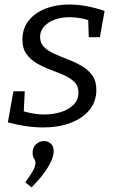

<svg xmlns="http://www.w3.org/2000/svg" viewBox="-20 -557 530 853"><path d="M171.6 9.2Q135.1 9.2 94.4 3.3Q53.8 -2.7 14.9 -13.4L39.5 -151.5H90L84.9 -47.4L73.5 -66.1Q97.2 -58.1 123.1 -53.3Q148.9 -48.4 175.9 -48.4Q217.2 -48.4 251.9 -59.6Q286.6 -70.7 307.5 -92.3Q328.4 -113.9 328.4 -144.9Q329 -174.5 310.8 -192.4Q292.6 -210.4 264.2 -223Q235.8 -235.5 203.7 -247.5Q171.6 -259.5 143.2 -276Q114.7 -292.5 96.8 -317.9Q79 -343.3 79.6 -383.3Q80.2 -431.4 107.8 -465.9Q135.4 -500.4 182.2 -518.7Q229.1 -537 287.5 -537Q324.1 -537 364 -529.7Q403.8 -522.4 444.7 -508.4L423.8 -391.7H374.3L371.7 -477.4L386.5 -462.6Q361.3 -472.3 335.9 -476.5Q310.6 -480.6 288.8 -480.6Q252.2 -480.6 222.7 -469.7Q193.3 -458.7 175.9 -439.5Q158.6 -420.3 158 -393.3Q158 -365.7 175.8 -348Q193.7 -330.2 222.5 -317.5Q251.2 -304.8 283.3 -292.4Q315.4 -280.1 344.2 -263.3Q372.9 -246.5 390.8 -220.9Q408.7 -195.3 408 -155Q407.4 -104.9 377 -68Q346.6 -31.1 293.2 -10.9Q239.9 9.2 171.6 9.2ZM120 275.6 92.5 252.8Q116.9 219.8 127.2 200Q137.6 180.2 137.6 168.5Q137.6 156.1 131.2 147.4Q124.9 138.8 124.9 121.4Q124.9 96.3 140.9 83Q157 69.6 175.4 69.6Q192.1 69.6 205.3 80.6Q218.5 91.7 218.5 115.7Q218.5 133.4 208.1 157.3Q197.8 181.1 176.3 210.8Q154.7 240.5 120 275.6Z"/></svg>

Font: Bitter Thin
Style: Italic
Weight: 100
Italic angle: -9°
Designer: Sol Matas, and Bitter project Authors
Foundry: Sol Matas
Version: Version 2.002